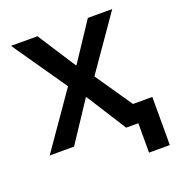

<svg xmlns="http://www.w3.org/2000/svg" viewBox="-122 -620 793 859"><g transform="rotate(-20 274.5 -190.0)"><path d="M442 140V0H384L264 -189H261L136 0H20L203 -263L25 -520H151L268 -339H271L391 -520H507L329 -264L449 -89H541V140Z"/></g></svg>

Font: IBM Plex Sans Medm
Style: Regular
Weight: 500
Designer: Mike Abbink, Paul van der Laan, Pieter van Rosmalen
Foundry: Bold Monday
Version: Version 3.005